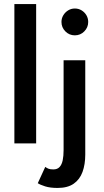

<svg xmlns="http://www.w3.org/2000/svg" viewBox="-20 -708 514 948"><path d="M158.5 0H51V-688H158.5ZM264.5 220Q227.5 220 203 212.2Q178.5 204.5 166.5 196.5L203.5 116Q210.5 121.5 219.2 125Q228 128.5 243.5 128.5Q263 128.5 274 116.8Q285 105 289.5 83.8Q294 62.5 294 33V-410.5H401V55Q401 103.5 387.5 140.8Q374 178 344 199Q314 220 264.5 220ZM349.5 -533.5Q322 -533.5 302.8 -553Q283.5 -572.5 283.5 -599.5Q283.5 -617.5 292.5 -632.5Q301.5 -647.5 316.5 -656.8Q331.5 -666 349.5 -666Q368 -666 383 -656.8Q398 -647.5 406.8 -632.5Q415.5 -617.5 415.5 -599.5Q415.5 -572.5 396.2 -553Q377 -533.5 349.5 -533.5Z"/></svg>

Font: League Spartan Thin Medium
Style: Regular
Weight: 500
Version: Version 2.002